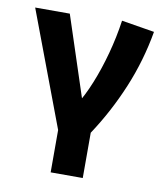

<svg xmlns="http://www.w3.org/2000/svg" viewBox="-82 -582 743 860"><g transform="rotate(10 290.0 -152.0)"><path d="M206.5 210V17.5L10 -505H167.5L307.5 -79L266.5 -106Q298.5 -155.5 325.2 -221.8Q352 -288 372.2 -363Q392.5 -438 403.5 -514.5L553 -490Q530 -356.5 477.8 -231.2Q425.5 -106 352.5 4V210Z"/></g></svg>

Font: Geologica Cursive SemiBold
Style: Regular
Weight: 600
Designer: Sindre Bremnes, Frode Helland
Foundry: Monokrom Skriftforlag AS
Version: Version 1.010;gftools[0.9.28]